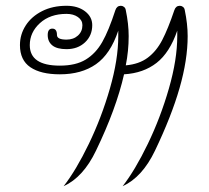

<svg xmlns="http://www.w3.org/2000/svg" viewBox="-20 -524 723 664"><path d="M629 -399Q629 -317 601 -219.5Q573 -122 516 -3Q472 89 404 120Q447 65 491 -26Q535 -117 564 -217.5Q593 -318 593 -399V-418Q567 -342 521.5 -306.5Q476 -271 409 -267Q382 -148 312 -3Q268 89 200 120Q243 65 287 -26Q331 -117 360 -217.5Q389 -318 389 -399V-418Q362 -337 312 -302Q262 -267 187 -267Q121 -267 85 -291.5Q49 -316 49 -368Q49 -405 69 -436Q89 -467 125.5 -485.5Q162 -504 210 -504Q249 -504 274 -485Q299 -466 299 -437Q299 -401 274 -377.5Q249 -354 210 -354Q177 -354 161 -367Q145 -380 145 -403Q145 -425 161 -425Q177 -425 177 -403Q177 -387 210 -387Q234 -387 249.5 -401Q265 -415 265 -437Q265 -454 249.5 -465Q234 -476 210 -476Q153 -476 118 -444Q83 -412 83 -368Q83 -297 187 -297Q242 -297 276.5 -318Q311 -339 333.5 -378.5Q356 -418 379 -489Q384 -504 398 -504Q404 -504 409 -500Q414 -496 415 -489Q425 -441 425 -399Q425 -348 415 -298Q461 -302 491 -324.5Q521 -347 541 -385.5Q561 -424 583 -489Q588 -504 602 -504Q608 -504 613 -500Q618 -496 619 -489Q629 -441 629 -399Z"/></svg>

Font: Srisakdi
Style: Regular
Weight: 400
Designer: Cadson Demak Co.,Ltd.
Foundry: Cadson Demak Co.,Ltd.
Version: Version 1.000